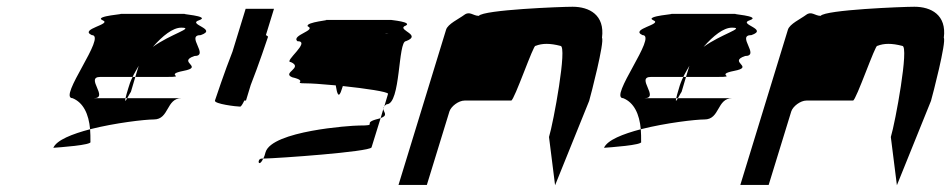

<svg xmlns="http://www.w3.org/2000/svg" viewBox="-20 -736 2818 569"><path d="M138 -298C152 -299 255 -306 248 -316C248 -329 248 -341 247 -353C194 -339 148 -321 138 -298ZM195 -445C150 -445 298 -632 252 -632C213 -650 314 -664 284 -676C255 -689 362 -695 334 -695H531C503 -695 608 -689 570 -676C533 -664 627 -650 575 -632C529 -632 602 -570 556 -570C504 -552 586 -538 524 -526C463 -514 537 -508 474 -508H381L391 -541C385 -530 378 -519 373 -508H277C231 -508 304 -445 258 -445H352C349 -433 353 -437 357 -445H518C472 -445 482 -382 436 -382C410 -382 322 -372 247 -353C243 -398 227 -432 195 -445ZM360 -474C356 -460 353 -451 352 -445H357C361 -453 368 -464 368 -464L381 -508H373C367 -496 363 -485 360 -474ZM433 -597C485 -635 559 -654 517 -654C492 -654 462 -630 433 -597Z M617 -438C614 -428 681 -420 692 -420C694 -420 699 -427 704 -438H709L723 -484C746 -542 772 -620 774 -626C775 -628 772 -630 768 -632L792 -710H708L669 -583C646 -525 619 -444 617 -438Z M842 -552C880 -535 814 -520 846 -507C897 -495 844 -489 886 -489C901 -489 933 -487 975 -483C979 -457 984 -442 993 -472L996 -481C1063 -474 1130 -464 1130 -458L1119 -421C1121 -423 1122 -425 1126 -427C1168 -427 1159 -614 1183 -614C1231 -632 1161 -646 1178 -658C1212 -671 1132 -677 1140 -677H943C968 -677 884 -671 892 -658C919 -646 843 -632 861 -614C904 -614 818 -552 842 -552ZM756 -266C740 -266 746 -236 760 -266ZM760 -266C763 -271 765 -277 767 -285C786 -348 1019 -364 1044 -364C1103 -364 1053 -370 1094 -382C1099 -383 1105 -385 1108 -386L1081 -299C1073 -286 807 -267 760 -266ZM1121 -636C1123 -637 1126 -637 1128 -637C1134 -637 1130 -637 1121 -636ZM1108 -386C1131 -394 1117 -403 1116 -413ZM1116 -413C1116 -416 1117 -418 1119 -421Z M1161 -188H1245L1312 -406C1317 -421 1339 -438 1357 -438H1495C1504 -438 1562 -607 1567 -600C1587 -608 1610 -608 1641 -600C1662 -600 1620 -372 1607 -330L1625 -187L1726 -437C1731 -454 1772 -612 1764 -624C1773 -692 1726 -716 1677 -716C1642 -716 1413 -707 1399 -689C1382 -689 1372 -704 1356 -692C1340 -680 1307 -665 1302 -648Z M1770 -298C1784 -299 1887 -306 1880 -316C1880 -329 1880 -341 1879 -353C1826 -339 1780 -321 1770 -298ZM1827 -445C1782 -445 1930 -632 1884 -632C1845 -650 1946 -664 1916 -676C1887 -689 1994 -695 1966 -695H2163C2135 -695 2240 -689 2202 -676C2165 -664 2259 -650 2207 -632C2161 -632 2234 -570 2188 -570C2136 -552 2218 -538 2156 -526C2095 -514 2169 -508 2106 -508H2013L2023 -541C2017 -530 2010 -519 2005 -508H1909C1863 -508 1936 -445 1890 -445H1984C1981 -433 1985 -437 1989 -445H2150C2104 -445 2114 -382 2068 -382C2042 -382 1954 -372 1879 -353C1875 -398 1859 -432 1827 -445ZM1992 -474C1988 -460 1985 -451 1984 -445H1989C1993 -453 2000 -464 2000 -464L2013 -508H2005C1999 -496 1995 -485 1992 -474ZM2065 -597C2117 -635 2191 -654 2149 -654C2124 -654 2094 -630 2065 -597Z M2174 -188H2258L2325 -406C2330 -421 2352 -438 2370 -438H2508C2517 -438 2575 -607 2580 -600C2600 -608 2623 -608 2654 -600C2675 -600 2633 -372 2620 -330L2638 -187L2739 -437C2744 -454 2785 -612 2777 -624C2786 -692 2739 -716 2690 -716C2655 -716 2426 -707 2412 -689C2395 -689 2385 -704 2369 -692C2353 -680 2320 -665 2315 -648Z"/></svg>

Font: bitstorm
Style: extobl
Weight: 400
Version: Version 0.2